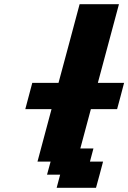

<svg xmlns="http://www.w3.org/2000/svg" viewBox="-20 -895 611 915"><path d="M250 0H437.5Q443.4 -21 454.6 -62.5Q465.8 -104 471.2 -125H408.7L425.3 -187.5H362.8L413.1 -375H538.1Q543.9 -395.5 554.9 -437.3Q565.9 -479 571.3 -500H446.3Q463.4 -562.5 496.6 -687.5Q529.8 -812.5 546.9 -875H359.4Q342.8 -812.5 309.3 -687.5Q275.9 -562.5 258.8 -500H133.8Q128.4 -479 117.2 -437.5Q106 -396 100.6 -375H225.6Q214.4 -333 192.1 -250Q169.9 -167 158.7 -125H221.2L204.1 -62.5H266.6Z"/></svg>

Font: Faithful 32x
Style: SemiboldOblique
Weight: 400
Foundry: Faithful Resource Pack
Version: Version 1.0; January 27, 2023